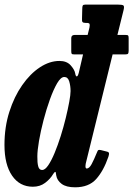

<svg xmlns="http://www.w3.org/2000/svg" viewBox="-20 -800 582 838"><path d="M453 -115.5Q432 -54.5 399.8 -18.5Q367.5 17.5 307.5 17.5Q269 17.5 249 2.5Q229 -12.5 225.5 -34Q224.5 -38.5 224.2 -42Q224 -45.5 223 -48.5Q220.5 -53.5 211.5 -39.5Q199 -18.5 176.8 -1.8Q154.5 15 123.5 15Q66 15 32.8 -33.2Q-0.5 -81.5 -0.5 -167.5Q-0.5 -245.5 20.8 -312Q42 -378.5 77 -428.5Q112 -478.5 154.2 -506.2Q196.5 -534 239.5 -534Q271.5 -534 288.5 -514.8Q305.5 -495.5 308 -480.5Q310.5 -466 315.2 -466.5Q320 -467 324 -483L342.5 -562.5H305Q295 -562.5 293 -565.2Q291 -568 291 -577.5V-633.5Q291 -647.5 306 -647.5H362.5L370.5 -680Q372.5 -690.5 371 -695.2Q369.5 -700 357.5 -700H354Q344 -700 340.5 -703.5Q337 -707 338 -720L339 -760.5Q339 -771.5 341.2 -775.8Q343.5 -780 353 -780H493Q514 -780 518.8 -776Q523.5 -772 519 -754.5L492.5 -647.5H527.5Q537 -647.5 539.2 -645Q541.5 -642.5 541.5 -633.5V-579Q541.5 -570 539.2 -566.2Q537 -562.5 526.5 -562.5H471.5L357 -97.5Q353 -83.5 353 -75Q353 -64.5 358.5 -64.5Q369.5 -64.5 379.8 -83.5Q390 -102.5 403.5 -135.5Q406.5 -144 409.5 -145.2Q412.5 -146.5 420 -145L446 -138.5Q455 -136.5 455.8 -131.2Q456.5 -126 453 -115.5ZM288 -402.5Q288 -425 282.2 -444.5Q276.5 -464 260.5 -464Q245.5 -464 229.5 -436.8Q213.5 -409.5 198 -366.5Q182.5 -323.5 170 -275.5Q157.5 -227.5 150.2 -185Q143 -142.5 143 -117.5Q142.5 -90 146.8 -74Q151 -58 164 -58Q176.5 -58 190.5 -78.5Q204.5 -99 218.5 -132.8Q232.5 -166.5 245 -206.2Q257.5 -246 267 -285Q276.5 -324 282.2 -355.2Q288 -386.5 288 -402.5Z"/></svg>

Font: Besley* Condensed
Style: Bold Italic
Weight: 700
Width: 3
Italic angle: -13°
Designer: Owen Earl
Foundry: indestructible type*
Version: Version 3.000; ttfautohint (v1.8.3)